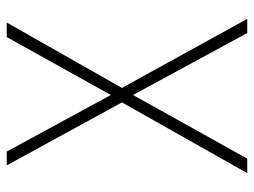

<svg xmlns="http://www.w3.org/2000/svg" viewBox="-112 -642 754 570"><g transform="rotate(-90 265.0 -357.0)"><path d="M36 0 246 -372 59 -714H100L268 -405L440 -714H483L289 -372L494 0H452L268 -339L79 0Z"/></g></svg>

Font: Noto Sans Mono Condensed ExtraLight
Style: Regular
Weight: 200
Width: 3
Designer: Monotype Design Team
Foundry: Monotype Imaging Inc.
Version: Version 2.014; ttfautohint (v1.8.4.7-5d5b)